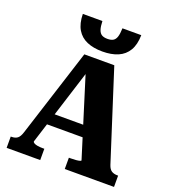

<svg xmlns="http://www.w3.org/2000/svg" viewBox="-165 -1073 1077 1198"><g transform="rotate(20 373.5 -474.0)"><path d="M183 -299H458L464 -224H177ZM306 -654 331 -628 163 -96Q163 -90 171.5 -85Q180 -80 195 -77.5Q210 -75 229 -75H240V0H17V-75H22Q46 -75 61 -86Q76 -97 86 -129L273 -714H472L662 -121Q671 -94 686.5 -84.5Q702 -75 725 -75H730V0H403V-75H416Q436 -75 451 -76.5Q466 -78 474.5 -80.5Q483 -83 483 -86ZM372 -769Q312 -769 269 -787.5Q226 -806 202.5 -845.5Q179 -885 178 -948H308Q309 -912 316 -891.5Q323 -871 337 -862.5Q351 -854 375 -854Q399 -854 413 -862.5Q427 -871 433.5 -891.5Q440 -912 441 -948H566Q565 -885 541.5 -845.5Q518 -806 475 -787.5Q432 -769 372 -769Z"/></g></svg>

Font: Roboto Serif
Style: Bold
Weight: 700
Designer: Greg Gazdowicz
Foundry: Commercial Type
Version: Version 1.008